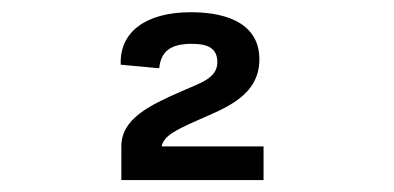

<svg xmlns="http://www.w3.org/2000/svg" viewBox="-20 -852 660 322"><path d="M300 -831.5C223 -831.5 180 -797 182.5 -743.5L247 -737.5C250 -767 267.5 -778.5 301.5 -778.5C330.5 -778.5 344.5 -770 344.5 -747.5C344.5 -720 313.5 -712 283.5 -698.5C230 -675 183.5 -652.5 183.5 -606.5V-550H422V-606.5H251C255 -624 272.5 -633 313 -651C357 -670.5 415 -691 415 -752.5C415 -808.5 367 -831.5 300 -831.5Z"/></svg>

Font: Monaspace Argon SemiBold
Style: Regular
Weight: 600
Designer: Riley Cran & the Lettermatic Team
Foundry: Lettermatic
Version: Version 1.000 (Monaspace Argon)